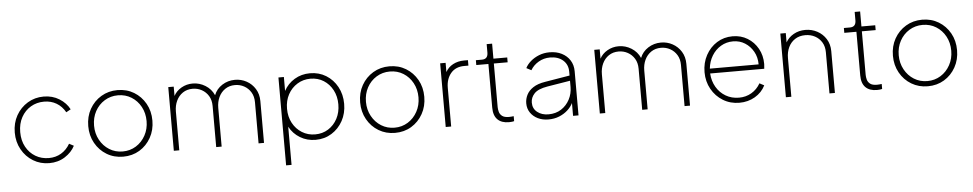

<svg xmlns="http://www.w3.org/2000/svg" viewBox="-44 -1015 8003 1580"><g transform="rotate(-5 3958.0 -225.0)"><path d="M328 12Q401 12 457.5 -24Q514 -60 541 -113L503 -133Q475 -84 430 -57Q385 -30 328 -30Q267 -30 218 -59Q169 -88 140 -140.5Q111 -193 111 -263Q111 -333 140 -385.5Q169 -438 218 -467Q267 -496 328 -496Q385 -496 430 -469.5Q475 -443 503 -393L541 -414Q514 -467 457.5 -502.5Q401 -538 328 -538Q255 -538 195.5 -502Q136 -466 101 -404Q66 -342 66 -263Q66 -185 101 -122.5Q136 -60 195.5 -24Q255 12 328 12Z M938 12Q1014 12 1073.5 -24Q1133 -60 1168 -122.5Q1203 -185 1203 -263Q1203 -342 1168 -404Q1133 -466 1073.5 -502Q1014 -538 938 -538Q863 -538 803 -502Q743 -466 708 -404Q673 -342 673 -263Q673 -185 708 -122.5Q743 -60 803 -24Q863 12 938 12ZM938 -31Q877 -31 828 -61.5Q779 -92 750 -145Q721 -198 721 -263Q721 -329 749.5 -381.5Q778 -434 827.5 -464.5Q877 -495 938 -495Q1000 -495 1049 -464.5Q1098 -434 1126.5 -381.5Q1155 -329 1155 -263Q1155 -198 1126 -145Q1097 -92 1048 -61.5Q999 -31 938 -31Z M1357 0H1402V-320Q1402 -369 1420.5 -408.5Q1439 -448 1473.5 -471.5Q1508 -495 1555 -495Q1596 -495 1630.5 -476Q1665 -457 1686 -422.5Q1707 -388 1707 -340V0H1752V-320Q1752 -369 1770.5 -408.5Q1789 -448 1823.5 -471.5Q1858 -495 1905 -495Q1946 -495 1980.5 -476Q2015 -457 2036 -422.5Q2057 -388 2057 -340V0H2102V-345Q2102 -403 2075 -446.5Q2048 -490 2004 -514Q1960 -538 1909 -538Q1850 -538 1802.5 -507.5Q1755 -477 1735 -426Q1712 -478 1663.5 -508Q1615 -538 1559 -538Q1508 -538 1465.5 -513.5Q1423 -489 1402 -449V-526H1357Z M2267 200H2312V-115Q2343 -57 2400 -22.5Q2457 12 2528 12Q2602 12 2660.5 -24.5Q2719 -61 2753 -123Q2787 -185 2787 -263Q2787 -341 2753 -403.5Q2719 -466 2660.5 -502Q2602 -538 2528 -538Q2457 -538 2400 -503.5Q2343 -469 2312 -411V-526H2267ZM2528 -33Q2468 -33 2419.5 -63Q2371 -93 2343 -145Q2315 -197 2315 -263Q2315 -330 2343 -381.5Q2371 -433 2419.5 -463Q2468 -493 2528 -493Q2589 -493 2636.5 -463Q2684 -433 2711.5 -381Q2739 -329 2739 -263Q2739 -197 2711.5 -145Q2684 -93 2636.5 -63Q2589 -33 2528 -33Z M3184 12Q3260 12 3319.5 -24Q3379 -60 3414 -122.5Q3449 -185 3449 -263Q3449 -342 3414 -404Q3379 -466 3319.5 -502Q3260 -538 3184 -538Q3109 -538 3049 -502Q2989 -466 2954 -404Q2919 -342 2919 -263Q2919 -185 2954 -122.5Q2989 -60 3049 -24Q3109 12 3184 12ZM3184 -31Q3123 -31 3074 -61.5Q3025 -92 2996 -145Q2967 -198 2967 -263Q2967 -329 2995.5 -381.5Q3024 -434 3073.5 -464.5Q3123 -495 3184 -495Q3246 -495 3295 -464.5Q3344 -434 3372.5 -381.5Q3401 -329 3401 -263Q3401 -198 3372 -145Q3343 -92 3294 -61.5Q3245 -31 3184 -31Z M3603 0H3648V-320Q3648 -393 3687.5 -440Q3727 -487 3799 -487H3833V-532H3800Q3750 -532 3709.5 -510.5Q3669 -489 3648 -450V-526H3603Z M4125 6Q4131 6 4144.5 5Q4158 4 4168 1V-40Q4161 -39 4149 -38Q4137 -37 4129 -37Q4091 -37 4072.5 -51.5Q4054 -66 4048.5 -87Q4043 -108 4043 -126V-486H4157V-526H4043V-650H3998V-580Q3998 -526 3948 -526H3898V-486H3998V-126Q3998 -60 4031 -27Q4064 6 4125 6Z M4451 12Q4500 12 4540.5 -4.5Q4581 -21 4610.5 -48Q4640 -75 4655 -106V0H4700V-365Q4700 -416 4675.5 -455Q4651 -494 4607.5 -516Q4564 -538 4507 -538Q4460 -538 4420 -522Q4380 -506 4350.5 -480.5Q4321 -455 4306 -425L4346 -404Q4370 -445 4413 -470Q4456 -495 4507 -495Q4574 -495 4614.5 -459.5Q4655 -424 4655 -365V-333L4451 -299Q4388 -289 4350.5 -264Q4313 -239 4296.5 -205.5Q4280 -172 4280 -136Q4280 -92 4303 -58.5Q4326 -25 4364.5 -6.5Q4403 12 4451 12ZM4326 -138Q4326 -180 4357 -213Q4388 -246 4466 -259L4655 -290V-238Q4655 -183 4630 -135.5Q4605 -88 4560.5 -59Q4516 -30 4455 -30Q4400 -30 4363 -59Q4326 -88 4326 -138Z M4876 0H4921V-320Q4921 -369 4939.5 -408.5Q4958 -448 4992.5 -471.5Q5027 -495 5074 -495Q5115 -495 5149.5 -476Q5184 -457 5205 -422.5Q5226 -388 5226 -340V0H5271V-320Q5271 -369 5289.5 -408.5Q5308 -448 5342.5 -471.5Q5377 -495 5424 -495Q5465 -495 5499.5 -476Q5534 -457 5555 -422.5Q5576 -388 5576 -340V0H5621V-345Q5621 -403 5594 -446.5Q5567 -490 5523 -514Q5479 -538 5428 -538Q5369 -538 5321.5 -507.5Q5274 -477 5254 -426Q5231 -478 5182.5 -508Q5134 -538 5078 -538Q5027 -538 4984.5 -513.5Q4942 -489 4921 -449V-526H4876Z M6029 12Q6100 12 6157.5 -21.5Q6215 -55 6244 -113L6206 -133Q6178 -84 6132 -57Q6086 -30 6029 -30Q5968 -30 5919.5 -58.5Q5871 -87 5842 -136.5Q5813 -186 5809 -249H6256Q6259 -272 6259 -288Q6259 -359 6227.5 -415.5Q6196 -472 6142 -505Q6088 -538 6019 -538Q5947 -538 5889.5 -502Q5832 -466 5798 -403.5Q5764 -341 5764 -263Q5764 -186 5799 -123.5Q5834 -61 5894 -24.5Q5954 12 6029 12ZM6019 -496Q6074 -496 6117.5 -468.5Q6161 -441 6187 -394.5Q6213 -348 6213 -289H5810Q5816 -348 5844.5 -395Q5873 -442 5918.5 -469Q5964 -496 6019 -496Z M6413 0H6458V-320Q6458 -369 6476.5 -408.5Q6495 -448 6530.5 -471.5Q6566 -495 6616 -495Q6660 -495 6695.5 -476Q6731 -457 6752 -422.5Q6773 -388 6773 -340V0H6818V-345Q6818 -403 6790.5 -446.5Q6763 -490 6718 -514Q6673 -538 6620 -538Q6566 -538 6523 -513.5Q6480 -489 6458 -449V-526H6413Z M7165 6Q7171 6 7184.5 5Q7198 4 7208 1V-40Q7201 -39 7189 -38Q7177 -37 7169 -37Q7131 -37 7112.5 -51.5Q7094 -66 7088.5 -87Q7083 -108 7083 -126V-486H7197V-526H7083V-650H7038V-580Q7038 -526 6988 -526H6938V-486H7038V-126Q7038 -60 7071 -27Q7104 6 7165 6Z M7585 12Q7661 12 7720.5 -24Q7780 -60 7815 -122.5Q7850 -185 7850 -263Q7850 -342 7815 -404Q7780 -466 7720.5 -502Q7661 -538 7585 -538Q7510 -538 7450 -502Q7390 -466 7355 -404Q7320 -342 7320 -263Q7320 -185 7355 -122.5Q7390 -60 7450 -24Q7510 12 7585 12ZM7585 -31Q7524 -31 7475 -61.5Q7426 -92 7397 -145Q7368 -198 7368 -263Q7368 -329 7396.5 -381.5Q7425 -434 7474.5 -464.5Q7524 -495 7585 -495Q7647 -495 7696 -464.5Q7745 -434 7773.5 -381.5Q7802 -329 7802 -263Q7802 -198 7773 -145Q7744 -92 7695 -61.5Q7646 -31 7585 -31Z"/></g></svg>

Font: Plus Jakarta Sans ExtraLight
Style: Regular
Weight: 200
Designer: Gumpita Rahayu
Foundry: Tokotype
Version: Version 2.004; ttfautohint (v1.8.3)